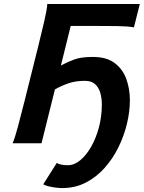

<svg xmlns="http://www.w3.org/2000/svg" viewBox="-20 -726 728 973"><path d="M258.3 -272.9 190.4 0H43.9Q56.2 -28.8 70.8 -84Q85.4 -139.2 103.5 -210.4L174.8 -495.6Q192.4 -566.9 205.1 -621.8Q217.8 -676.8 219.7 -705.6H688.5L658.7 -587.4Q630.9 -592.8 575.4 -593.8Q520 -594.7 447.8 -594.7H338.4L288.6 -394Q321.3 -411.6 356.4 -424.6Q391.6 -437.5 450.7 -437.5Q520.5 -437.5 561.5 -406.2Q602.5 -375 620.4 -325Q638.2 -274.9 638.2 -217.3Q638.2 -162.1 623.8 -100.8Q609.4 -39.6 581.1 18.6Q552.7 76.7 511.2 123.8Q469.7 170.9 415.5 199Q361.3 227.1 294.9 227.1Q279.3 227.1 259.5 224.4Q239.7 221.7 222.9 217.3Q206.1 212.9 199.2 208L268.1 99.1Q275.4 105.5 291 108.4Q306.6 111.3 323.7 111.3Q356.4 111.3 387.2 85.7Q418 60.1 442.6 16.4Q467.3 -27.3 481.7 -82.3Q496.1 -137.2 496.1 -195.8Q496.1 -228 488.3 -255.4Q480.5 -282.7 461.9 -299.6Q443.4 -316.4 410.6 -316.4Q361.8 -316.4 324.5 -303Q287.1 -289.6 258.3 -272.9Z"/></svg>

Font: Andika
Style: Bold Italic
Weight: 700
Italic angle: -14°
Designer: Victor Gaultney, Annie Olsen, Julie Remington, Don Collingsworth, Eric Hays, Becca Hirsbrunner
Foundry: SIL International
Version: Version 6.101